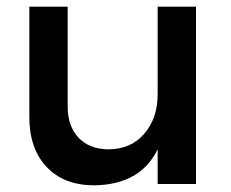

<svg xmlns="http://www.w3.org/2000/svg" viewBox="-20 -552 693 576"><path d="M568 0H453V-104Q401 2 263 4Q172 4 120 -51Q68 -106 68 -201V-532H183V-233Q183 -173 216 -138.5Q249 -104 307 -104Q374 -105 413.5 -151.5Q453 -198 453 -270V-532H568Z"/></svg>

Font: Sapa
Style: Regular
Weight: 400
Version: Version 1.20 June 8, 2016